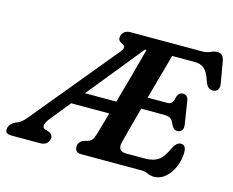

<svg xmlns="http://www.w3.org/2000/svg" viewBox="-143 -865 1249 1029"><g transform="rotate(15 482.0 -351.0)"><path d="M711.5 0H380.5Q359.5 0 352 -9.5Q344.5 -19 344.5 -33.5Q344.5 -47 352.5 -57Q360.5 -67 373 -72L397 -79Q410 -83.5 417.8 -92.8Q425.5 -102 432 -123.5Q435 -133.5 444.8 -167.5Q454.5 -201.5 468.5 -250H257L169.5 -141.5Q128 -90.5 159 -78L184 -70Q194 -64 199.2 -55.8Q204.5 -47.5 200.5 -33.5Q191 0 152 0H-8.5Q-49 0 -39.5 -36.5Q-34 -57 -6.5 -72L10 -78.5Q22.5 -84.5 34.8 -96.2Q47 -108 62.5 -127.5L439 -584.5Q455 -604 453.5 -613.5Q452 -623 437.5 -629.5Q410.5 -640.5 417.5 -666Q427 -700 466 -700H862Q888.5 -700 907 -709Q925.5 -718 944 -718Q977 -718 983.5 -677.5L1004 -558Q1007.5 -538 1000 -526.5Q992.5 -515 978 -512.5Q961 -510.5 948.5 -519.8Q936 -529 927 -556Q913 -600 892.8 -617.5Q872.5 -635 840.5 -635H714Q707.5 -610.5 696.5 -571Q685.5 -531.5 672.2 -483.5Q659 -435.5 645 -385H752.5Q768.5 -385 777.8 -394Q787 -403 792.5 -432Q802 -455 822 -455Q837 -455 845 -446.2Q853 -437.5 854.5 -424L874.5 -297Q877.5 -275 868.5 -264.2Q859.5 -253.5 844 -253.5Q832 -253.5 824 -260.8Q816 -268 811 -279Q800.5 -305 788.2 -312Q776 -319 752.5 -319H627Q607.5 -247 592 -189.2Q576.5 -131.5 572.5 -113Q568 -91.5 577 -78.8Q586 -66 611.5 -66H715Q762 -66 789.2 -85.2Q816.5 -104.5 840 -157.5Q858.5 -193 881.5 -193Q911.5 -193 910.5 -149.5Q909.5 -107 893 -69.2Q876.5 -31.5 848.8 -7.8Q821 16 786.5 16Q767.5 16 751 8Q734.5 0 711.5 0ZM564.5 -630 314.5 -321H488.5Q510 -397 532.8 -480Q555.5 -563 573 -629.5Z"/></g></svg>

Font: Fraunces 72pt S100 SemiBold
Style: Italic
Weight: 600
Italic angle: -16°
Version: Version 1.000; ttfautohint (v1.8.3)